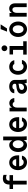

<svg xmlns="http://www.w3.org/2000/svg" viewBox="2565 -3425 870 6040"><g transform="rotate(-90 3000.0 -405.0)"><path d="M215 0H335V-430H510V-540H335V-547Q335 -598 359 -623Q383 -648 433 -648Q454 -648 476 -643.5Q498 -639 520 -629V-729Q497 -740 469 -745Q441 -750 410 -750Q313 -750 264 -698.5Q215 -647 215 -547V-540H75V-430H215Z M728 -237H1133V-282Q1133 -341.6 1116.3 -390.9Q1099.6 -440.1 1069.8 -475.6Q1040 -511 997.8 -530.5Q955.6 -550 905.4 -550Q853 -550 809.7 -529.5Q766.4 -509 734.7 -472.5Q703 -436 685.5 -384.8Q668 -333.5 668 -273.3Q668 -211 686.6 -158.8Q705.2 -106.6 738.1 -69.3Q771 -32 816.7 -11Q862.4 10 916 10Q955.6 10 990.3 -1.5Q1025 -13 1052.5 -34Q1080 -55 1098 -84.5Q1116 -114 1123 -150H1009Q1000 -124 974.8 -109.5Q949.6 -95 916 -95Q886.2 -95 861.6 -107.5Q837 -120 820.5 -143Q804 -166 795 -199Q786 -232 786 -272.7Q786 -312.6 794.5 -345.3Q803 -378 818.5 -400.5Q834 -423 856 -435.5Q878 -448 905 -448Q927.5 -448 946.2 -439.5Q965 -431 979 -416Q993 -401 1002 -379.5Q1011 -358 1013 -331H728Z M1455 10Q1499 10 1533 -9Q1567 -28 1590 -64Q1613 -100 1625.5 -152Q1638 -204 1638 -270Q1638 -336 1625.5 -388Q1613 -440 1590 -476Q1567 -512 1533 -531Q1499 -550 1456 -550Q1410 -550 1370 -529Q1330 -508 1301 -470.5Q1272 -433 1255.5 -381.5Q1239 -330 1239 -270Q1239 -210 1255.5 -158.5Q1272 -107 1300.5 -69.5Q1329 -32 1369 -11Q1409 10 1455 10ZM1483 -100Q1456 -100 1433.5 -113Q1411 -126 1394.5 -148.5Q1378 -171 1368.5 -202.5Q1359 -234 1359 -270Q1359 -306 1368.5 -337.5Q1378 -369 1394.5 -391.5Q1411 -414 1433.5 -427Q1456 -440 1483 -440Q1510 -440 1532.5 -427Q1555 -414 1571.5 -391.5Q1588 -369 1597.5 -337.5Q1607 -306 1607 -270Q1607 -234 1597.5 -202.5Q1588 -171 1571.5 -148.5Q1555 -126 1532.5 -113Q1510 -100 1483 -100ZM1617 0H1732Q1729 -48 1727 -95Q1725 -142 1725 -180V-740H1605V-460H1597L1624 -250L1607 -170Q1607 -122 1609.5 -83.5Q1612 -45 1617 0ZM1595 -89H1605H1609H1619L1607 -101Z M1928 -237H2333V-282Q2333 -341.6 2316.3 -390.9Q2299.6 -440.1 2269.8 -475.6Q2240 -511 2197.8 -530.5Q2155.6 -550 2105.4 -550Q2053 -550 2009.7 -529.5Q1966.4 -509 1934.7 -472.5Q1903 -436 1885.5 -384.8Q1868 -333.5 1868 -273.3Q1868 -211 1886.6 -158.8Q1905.2 -106.6 1938.1 -69.3Q1971 -32 2016.7 -11Q2062.4 10 2116 10Q2155.6 10 2190.3 -1.5Q2225 -13 2252.5 -34Q2280 -55 2298 -84.5Q2316 -114 2323 -150H2209Q2200 -124 2174.8 -109.5Q2149.6 -95 2116 -95Q2086.2 -95 2061.6 -107.5Q2037 -120 2020.5 -143Q2004 -166 1995 -199Q1986 -232 1986 -272.7Q1986 -312.6 1994.5 -345.3Q2003 -378 2018.5 -400.5Q2034 -423 2056 -435.5Q2078 -448 2105 -448Q2127.5 -448 2146.2 -439.5Q2165 -431 2179 -416Q2193 -401 2202 -379.5Q2211 -358 2213 -331H1928Z M2635 0V-302Q2635 -333 2642.5 -359Q2650 -385 2664 -403.5Q2678 -422 2697 -432Q2716 -442 2739 -442Q2766 -442 2785.5 -428Q2805 -414 2811 -390H2935Q2927 -462 2884.5 -504.5Q2842 -547 2776 -547Q2735 -547 2701.5 -530Q2668 -513 2644.5 -482Q2621 -451 2608 -407.5Q2595 -364 2595 -311L2638 -467H2630V-540H2515V0Z M3386 -375Q3386 -352 3375 -341Q3364 -330 3338 -328L3305 -325Q3185 -314 3127.5 -272.5Q3070 -231 3070 -156Q3070 -119 3083 -88.5Q3096 -58 3119 -36Q3142 -14 3174 -2Q3206 10 3245 10Q3286 10 3318 -4Q3350 -18 3372 -44Q3394 -70 3406 -107.5Q3418 -145 3418 -193L3365 -70H3395Q3398 -50 3401.5 -32.5Q3405 -15 3410 0H3526Q3516 -42 3511 -90Q3506 -138 3506 -193V-376Q3506 -415 3491 -447Q3476 -479 3449 -502Q3422 -525 3384 -537.5Q3346 -550 3299 -550Q3253 -550 3214.5 -538Q3176 -526 3148 -505Q3120 -484 3104 -454.5Q3088 -425 3088 -390H3205Q3208 -417 3233.5 -433.5Q3259 -450 3297 -450Q3339 -450 3362.5 -430Q3386 -410 3386 -375ZM3386 -292V-204Q3386 -179 3377 -157Q3368 -135 3352.5 -119Q3337 -103 3315.5 -94Q3294 -85 3270 -85Q3233 -85 3211.5 -105Q3190 -125 3190 -158Q3190 -195 3219.5 -215.5Q3249 -236 3315 -244L3347 -248Q3389 -253 3408 -278.5Q3427 -304 3427 -352Z M4011 -150Q4003 -127 3979.5 -113.5Q3956 -100 3924 -100Q3893 -100 3868 -112.5Q3843 -125 3825.5 -147.5Q3808 -170 3798.5 -202.5Q3789 -235 3789 -274Q3789 -312 3798 -342.5Q3807 -373 3823.5 -395Q3840 -417 3863.5 -428.5Q3887 -440 3917 -440Q3949 -440 3972.5 -426.5Q3996 -413 4006 -390H4126Q4120 -426 4102 -455.5Q4084 -485 4056.5 -506Q4029 -527 3993.5 -538.5Q3958 -550 3917 -550Q3863 -550 3817.5 -529.5Q3772 -509 3739 -472Q3706 -435 3687.5 -384Q3669 -333 3669 -273Q3669 -212 3688 -160.5Q3707 -109 3740 -71Q3773 -33 3819 -11.5Q3865 10 3919 10Q3959 10 3994.5 -1.5Q4030 -13 4058.5 -34Q4087 -55 4106.5 -84.5Q4126 -114 4133 -150Z M4302 0H4722V-110H4572V-540H4307V-430H4452V-110H4302ZM4411 -701.1Q4411 -663 4437.4 -636.5Q4463.8 -610 4501.9 -610Q4540 -610 4566.5 -636.4Q4593 -662.8 4593 -700.9Q4593 -739 4566.6 -765.5Q4540.2 -792 4502.1 -792Q4464 -792 4437.5 -765.6Q4411 -739.2 4411 -701.1Z M5100.4 10Q5153 10 5197.5 -11Q5242 -32 5274 -69.5Q5306 -107 5324.5 -158.2Q5343 -209.4 5343 -270Q5343 -330.6 5324.5 -381.8Q5306 -433 5274 -470.5Q5242 -508 5197.4 -529Q5152.9 -550 5100.4 -550Q5048 -550 5003.2 -528.8Q4958.3 -507.6 4926.2 -470.3Q4894 -433 4875.5 -381.8Q4857 -330.6 4857 -270Q4857 -209.4 4875.5 -158.2Q4894 -107 4926.1 -69.7Q4958.2 -32.4 5003 -11.2Q5047.7 10 5100.4 10ZM5099.6 -100Q5072.9 -100 5050.2 -112.4Q5027.5 -124.8 5011.2 -147.4Q4995 -170 4986 -201.2Q4977 -232.4 4977 -270Q4977 -307.6 4986 -338.8Q4995 -370 5011.2 -392.6Q5027.5 -415.2 5050.2 -427.6Q5072.9 -440 5099.6 -440Q5127 -440 5150 -427.5Q5173 -415 5189.1 -392.5Q5205.1 -369.9 5214.1 -338.7Q5223 -307.6 5223 -270Q5223 -232.4 5214.1 -201.3Q5205.1 -170.1 5189.1 -147.5Q5173 -125 5150 -112.5Q5127 -100 5099.6 -100ZM5254 -820H5104L5025 -620H5125Z M5495 0H5615V-315Q5615 -345 5622.5 -369.5Q5630 -394 5644 -412Q5658 -430 5677 -440Q5696 -450 5718 -450Q5754 -450 5774.5 -425Q5795 -400 5795 -355V0H5915V-365Q5915 -407 5903.5 -441Q5892 -475 5870.5 -499.5Q5849 -524 5819 -537Q5789 -550 5752 -550Q5713 -550 5682 -535.5Q5651 -521 5629.5 -493Q5608 -465 5596.5 -425Q5585 -385 5585 -335L5618 -469H5610V-540H5495Z"/></g></svg>

Font: CommitMonoV143 ExtLt
Style: Regular
Weight: 200
Monospace: yes
Designer: Eigil Nikolajsen
Foundry: Eigil Nikolajsen
Version: Version 1.143